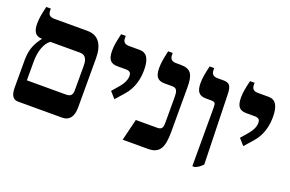

<svg xmlns="http://www.w3.org/2000/svg" viewBox="-85 -950 1906 1260"><g transform="rotate(20 868.0 -320.0)"><path d="M96 0H405C453 0 480 -34 480 -97V-442C480 -535 444 -592 366 -592H133C103 -592 90 -606 90 -633V-647H58C44 -588 39 -560 39 -525C39 -468 58 -442 102 -441V-439C70 -398 44 -350 44 -275V-80C44 -23 63 0 96 0ZM103 -151V-282C103 -352 123 -413 161 -441H367C400 -441 421 -424 421 -368V-200C421 -172 415 -151 377 -151Z M685 -231 737 -290C791 -350 803 -422 803 -477C803 -555 780 -592 730 -592H656C627 -592 613 -605 613 -632V-647H581C567 -587 562 -561 562 -525C562 -465 582 -441 630 -441H689C716 -441 726 -430 726 -409C726 -384 717 -357 684 -319L646 -275Z M827 0H1004C1087 0 1109 -50 1109 -158V-468C1109 -555 1091 -592 1017 -592H985C955 -592 941 -606 941 -633V-647H909C896 -588 891 -560 891 -524C891 -465 911 -441 959 -441H1011C1044 -441 1052 -425 1052 -376V-201C1052 -163 1044 -151 1011 -151H864Z M1316 7H1333C1353 -1 1367 -10 1386 -30L1373 -518C1371 -575 1358 -592 1315 -592H1274C1244 -592 1231 -607 1231 -633V-647H1199C1185 -587 1180 -560 1180 -525C1180 -465 1200 -441 1248 -441H1285C1313 -441 1316 -432 1316 -401Z M1585 -231 1637 -290C1691 -350 1703 -422 1703 -477C1703 -555 1680 -592 1630 -592H1556C1527 -592 1513 -605 1513 -632V-647H1481C1467 -587 1462 -561 1462 -525C1462 -465 1482 -441 1530 -441H1589C1616 -441 1626 -430 1626 -409C1626 -384 1617 -357 1584 -319L1546 -275Z"/></g></svg>

Font: Noto Serif Hebrew SemiCondensed
Style: Bold
Weight: 700
Width: 4
Designer: Monotype Design Team
Foundry: Monotype Imaging Inc.
Version: Version 2.004